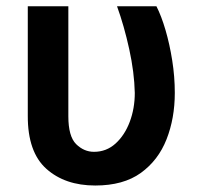

<svg xmlns="http://www.w3.org/2000/svg" viewBox="-20 -565 627 595"><path d="M66.1 -545.5H191.8V-204.5Q191.8 -142.4 215.9 -118.4Q240.1 -94.5 271.3 -94.5Q309.7 -94.5 338.1 -120.2Q366.5 -146 382.1 -187.5Q397.7 -229 397.7 -277Q396.3 -340.6 380.5 -412.6Q364.7 -484.7 342.7 -545.5H464.8Q480.1 -515.6 492.9 -471.9Q505.7 -428.3 513.7 -377.8Q521.7 -327.4 521.7 -277Q521.7 -198.5 496.1 -133.3Q470.5 -68.2 416.4 -29.1Q362.2 9.9 275.2 9.9Q181.5 9.9 123.6 -41.9Q65.7 -93.8 66.1 -206Z"/></svg>

Font: Inter UI Semi Bold
Style: Regular
Weight: 600
Designer: Rasmus Andersson
Foundry: rsms
Version: 3.2;8d6f07862